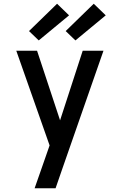

<svg xmlns="http://www.w3.org/2000/svg" viewBox="-20 -791 640 1026"><path d="M165 215Q179 175 193 135Q207 95 221 55L245 -14L67 -520H178L301 -148L422 -520H533L314 108L277 215ZM383 -575 331 -625 481 -771 545 -709ZM187 -575 135 -625 285 -771 349 -709Z"/></svg>

Font: Iosevka Aile Semibold
Style: Regular
Weight: 600
Designer: Belleve Invis
Foundry: Belleve Invis
Version: Version 31.1.0; ttfautohint (v1.8.4)